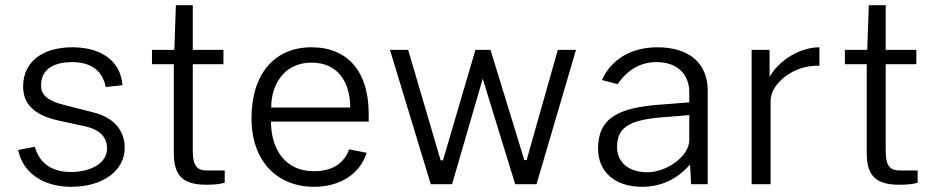

<svg xmlns="http://www.w3.org/2000/svg" viewBox="-20 -709 3609 739"><path d="M254 10C376 10 460 -52 460 -140C460 -195 431 -254 337 -277L227 -305C155 -323 138 -349 138 -380C138 -451 200 -470 257 -470C322 -470 373 -444 387 -374L451 -381C447 -461 384 -527 259 -527C143 -527 69 -471 69 -376C69 -311 109 -267 201 -246L311 -222C372 -207 392 -175 392 -137C392 -80 327 -47 254 -47C187 -47 134 -74 114 -144L50 -132C67 -45 145 10 254 10Z M840 -462V-517H722V-689H657L651 -517H565V-462H649V-122C649 -39 677 2 774 2C807 2 832 -1 845 -6V-53H776C742 -53 722 -66 722 -128V-462Z M1023 -241H1399V-273C1399 -431 1320 -527 1179 -527C1033 -527 948 -420 948 -254C948 -87 1048 10 1189 10C1286 10 1366 -38 1391 -121L1324 -134C1304 -80 1259 -50 1188 -50C1077 -50 1023 -136 1023 -241ZM1024 -295C1023 -379 1071 -468 1179 -468C1280 -468 1328 -393 1328 -295Z M2197 -517H2127L2007 -93H1998L1868 -517H1810L1685 -92H1676L1551 -517H1481L1638 0H1720L1838 -406L1963 0H2045Z M2451 10C2526 10 2587 -20 2636 -76L2640 0H2704V-360C2704 -463 2636 -527 2510 -527C2407 -527 2331 -478 2297 -401L2357 -385C2396 -442 2447 -470 2507 -470C2584 -470 2633 -426 2633 -354V-315L2531 -307C2355 -296 2282 -252 2282 -137C2282 -45 2350 10 2451 10ZM2471 -46C2402 -46 2355 -82 2355 -144C2355 -225 2412 -250 2548 -259L2633 -266V-169C2632 -107 2546 -46 2471 -46Z M2873 0H2946V-321C2946 -387 3034 -460 3134 -456V-527C3060 -527 2979 -478 2942 -413V-517H2873Z M3507 -462V-517H3389V-689H3324L3318 -517H3232V-462H3316V-122C3316 -39 3344 2 3441 2C3474 2 3499 -1 3512 -6V-53H3443C3409 -53 3389 -66 3389 -128V-462Z"/></svg>

Font: United Sans Light
Style: Regular
Weight: 300
Designer: Pablo Impallari, Rodrigo Fuenzalida (Modified by Dan O. Williams)
Version: Version 1.000;PS 001.000;hotconv 1.0.88;makeotf.lib2.5.64775